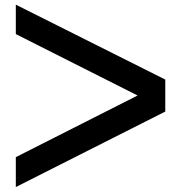

<svg xmlns="http://www.w3.org/2000/svg" viewBox="-20 -815 744 806"><path d="M46.4 -795.4V-671.9L557.6 -414.1L46.4 -155.3V-29.8L673.8 -346.7V-481Z"/></svg>

Font: Decalotype SemiBold
Style: Regular
Weight: 600
Designer: Alfredo Marco Pradil
Foundry: Alfredo Marco Pradil
Version: Version 1.0